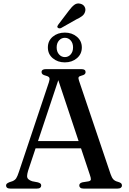

<svg xmlns="http://www.w3.org/2000/svg" viewBox="-20 -1105 754 1125"><path d="M173.5 -278.5H472L475 -236H168.5ZM221.5 -18Q221.5 -10 215.5 -5Q209.5 0 196 0H41Q28 0 21.8 -4.8Q15.5 -9.5 15.5 -18Q15.5 -24 19.5 -28.2Q23.5 -32.5 34 -37L53.5 -43.5Q67.5 -49.5 74.8 -60.2Q82 -71 91 -98.5L266.5 -623Q272.5 -641 269.2 -649Q266 -657 248.5 -661.5Q234.5 -665 229 -670Q223.5 -675 223.5 -682.5Q223.5 -691 229.8 -695.5Q236 -700 249 -700H456.5Q469.5 -700 475.5 -695.5Q481.5 -691 481.5 -682.5Q481.5 -675 476.2 -670Q471 -665 458 -662Q443.5 -658.5 440.8 -652.5Q438 -646.5 443 -632L628 -84.5Q635 -64 644.2 -54Q653.5 -44 671.5 -39.5Q685 -35.5 689.8 -30.8Q694.5 -26 694.5 -18Q694.5 -10 688 -5Q681.5 0 668.5 0H470Q457 0 450.8 -5Q444.5 -10 444.5 -18Q444.5 -25.5 449.2 -30Q454 -34.5 464 -37L499 -42.5Q512 -45.5 512.5 -53.8Q513 -62 506.5 -80.5L315.5 -653.5L330 -660.5L144.5 -104Q139 -85.5 138.8 -74Q138.5 -62.5 146 -55.2Q153.5 -48 168.5 -43L202 -36.5Q212 -33.5 216.8 -29.5Q221.5 -25.5 221.5 -18ZM360 -739.5Q318 -739.5 289.2 -763.8Q260.5 -788 260.5 -827Q260.5 -866 289.2 -890Q318 -914 360 -914Q402 -914 430.8 -889.5Q459.5 -865 459.5 -827Q459.5 -788.5 430.8 -764Q402 -739.5 360 -739.5ZM360 -883.5Q340 -883.5 326 -868Q312 -852.5 312 -827Q312 -802 326 -786.2Q340 -770.5 360 -770.5Q380.5 -770.5 394.2 -786.2Q408 -802 408 -827Q408 -852.5 394.2 -868Q380.5 -883.5 360 -883.5ZM383.5 -1042.5Q400.5 -1065.5 416 -1077Q431.5 -1088.5 451.5 -1083Q468.5 -1078.5 475.8 -1065.2Q483 -1052 479 -1038Q475 -1022 461.8 -1011.5Q448.5 -1001 427.5 -991.5L337.5 -940.5Q332.5 -938.5 327 -939Q321.5 -939.5 318 -943Q314.5 -947.5 316.5 -952.2Q318.5 -957 322 -961.5Z"/></svg>

Font: Fraunces 11pt
Style: Regular
Weight: 400
Version: Version 1.000;[b76b70a41]